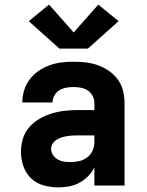

<svg xmlns="http://www.w3.org/2000/svg" viewBox="-20 -806 640 834"><path d="M234 8Q202 8 170.5 -0.5Q139 -9 116 -30.5Q93 -52 82 -83Q71 -114 71 -146Q71 -175 79.5 -203.5Q88 -232 107.5 -254Q127 -276 152.5 -290.5Q178 -305 206 -313.5Q234 -322 263.5 -325Q293 -328 322 -328H390V-360Q390 -376 382 -390.5Q374 -405 360.5 -413.5Q347 -422 331 -425Q315 -428 298 -428Q283 -428 267 -425Q251 -422 238 -414Q225 -406 216.5 -391.5Q208 -377 208 -361H77Q77 -361 77 -361Q77 -361 77 -362Q77 -388 85 -414Q93 -440 109 -461Q125 -482 147 -497.5Q169 -513 194 -522Q219 -531 245.5 -534.5Q272 -538 298 -538Q325 -538 352 -535Q379 -532 404.5 -523Q430 -514 452.5 -498.5Q475 -483 491 -461.5Q507 -440 514 -413.5Q521 -387 521 -360V0H390V-78Q379 -57 362 -40Q345 -23 324.5 -12Q304 -1 280.5 3.5Q257 8 234 8ZM287 -102Q306 -102 325 -106.5Q344 -111 359 -122.5Q374 -134 382 -152Q390 -170 390 -189V-218H322Q310 -218 297.5 -217.5Q285 -217 273 -215Q261 -213 249 -209.5Q237 -206 226.5 -199.5Q216 -193 209 -182.5Q202 -172 202 -159Q202 -145 210.5 -132.5Q219 -120 231.5 -113Q244 -106 258.5 -104Q273 -102 287 -102ZM238 -595 105 -714 193 -786 300 -665 407 -786 495 -714 362 -595Z"/></svg>

Font: Iosevka Curly XBdEx
Style: Regular
Weight: 800
Width: 7
Monospace: yes
Designer: Belleve Invis
Foundry: Belleve Invis
Version: Version 11.1.0; ttfautohint (v1.8.3)